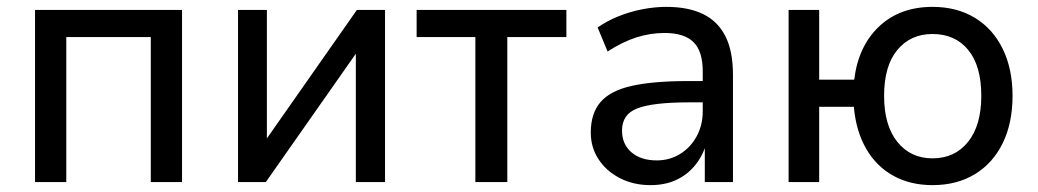

<svg xmlns="http://www.w3.org/2000/svg" viewBox="-20 -530 3022 559"><path d="M82 0V-501H510V0H419V-422H173V0Z M673 0V-501H757V-107H743L1019 -501H1101V0H1016V-395H1031L754 0Z M1364 0V-422H1193V-501H1629V-422H1457V0Z M1874 9Q1824 9 1784.5 -11.5Q1745 -32 1722.5 -66.5Q1700 -101 1700 -144Q1700 -200 1728.5 -233Q1757 -266 1819.5 -280Q1882 -294 1984 -294H2040V-232H1987Q1933 -232 1895 -227.5Q1857 -223 1834.5 -214Q1812 -205 1801.5 -189Q1791 -173 1791 -150Q1791 -110 1818.5 -86.5Q1846 -63 1892 -63Q1930 -63 1960.5 -82Q1991 -101 2008.5 -133.5Q2026 -166 2026 -206V-322Q2026 -381 1999 -407.5Q1972 -434 1915 -434Q1873 -434 1832.5 -421Q1792 -408 1749 -380L1720 -450Q1747 -469 1780.5 -482.5Q1814 -496 1850 -503Q1886 -510 1920 -510Q1984 -510 2027 -489Q2070 -468 2092 -424.5Q2114 -381 2114 -312V0H2032V-111H2036Q2026 -76 2003.5 -48.5Q1981 -21 1948.5 -6Q1916 9 1874 9Z M2695 9Q2630 9 2580.5 -18.5Q2531 -46 2501.5 -97.5Q2472 -149 2466 -219H2365V0H2276V-501H2365V-298H2467Q2479 -396 2539.5 -453Q2600 -510 2695 -510Q2766 -510 2818.5 -478Q2871 -446 2899.5 -387.5Q2928 -329 2928 -251Q2928 -172 2899.5 -113.5Q2871 -55 2818.5 -23Q2766 9 2695 9ZM2695 -69Q2760 -69 2798.5 -117Q2837 -165 2837 -251Q2837 -338 2799 -384.5Q2761 -431 2695 -431Q2631 -431 2592.5 -384.5Q2554 -338 2554 -251Q2554 -165 2592.5 -117Q2631 -69 2695 -69Z"/></svg>

Font: Nunitoga
Style: Medium
Weight: 500
Designer: Vernon Adams
Foundry: Vernon Adams
Version: Version 1.0